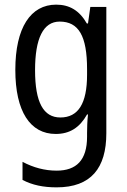

<svg xmlns="http://www.w3.org/2000/svg" viewBox="-20 -660 548 827"><path d="M222 -640C112 -640 46 -541 46 -359C46 -180 110 -83 220 -83C280 -83 323 -110 355 -167H359C356 -141 355 -108 355 -88V-71C355 30 309 75 224 75C173 75 124 62 77 37V115C119 137 166 147 224 147C372 147 438 64 438 -86V-630H369L359 -559H354C322 -615 279 -640 222 -640ZM237 -567C319 -567 355 -505 355 -362V-338C355 -214 317 -154 240 -154C167 -154 131 -219 131 -358C131 -494 166 -567 237 -567Z"/></svg>

Font: Noto Sans Kannada UI Condensed
Style: Regular
Weight: 400
Width: 3
Designer: Jelle Bosma - Monotype Design Team
Foundry: Monotype Imaging Inc.
Version: Version 2.005